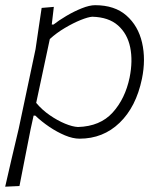

<svg xmlns="http://www.w3.org/2000/svg" viewBox="-27 -525 631 740"><path d="M-7 194.5Q5.5 139 18 85.8Q30.5 32.5 45 -28.5L110 -335.5Q115.5 -373.5 121.5 -414Q127.5 -454.5 133.5 -494.5L180.5 -498.5L172.5 -430.5H179.5Q199 -446 228.5 -463.5Q258 -481 288 -493Q318 -505 339.5 -505Q415 -505 460.2 -465.2Q505.5 -425.5 520.5 -360.8Q535.5 -296 520 -221Q497.5 -113 434 -51.8Q370.5 9.5 279.5 9.5Q254 9.5 223.5 -3.2Q193 -16 163 -36.2Q133 -56.5 109 -79.5H102.5L91 -27Q79 33.5 69 84.8Q59 136 48 192ZM273.5 -35.5Q359 -38 407.2 -91.2Q455.5 -144.5 472.5 -226Q485.5 -290 474.8 -342.5Q464 -395 427.8 -427Q391.5 -459 328.5 -460.5Q313 -459.5 284.2 -448Q255.5 -436.5 223 -417.2Q190.5 -398 165 -374.5L112.5 -128.5Q135 -101.5 164.8 -81Q194.5 -60.5 223.5 -48.5Q252.5 -36.5 273.5 -35.5Z"/></svg>

Font: Commissioner Loud ExtraLight
Style: Italic
Weight: 200
Italic angle: -12°
Designer: Kostas Bartsokas
Foundry: Kostas Bartsokas
Version: Version 1.000; ttfautohint (v1.8.3)